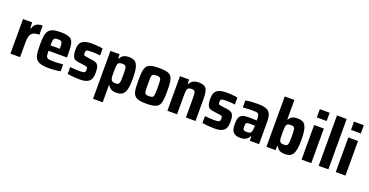

<svg xmlns="http://www.w3.org/2000/svg" viewBox="-34 -1604 5116 2660"><g transform="rotate(20 2524.0 -273.5)"><path d="M55.3 0V-510H189.5L193.5 -423.5H201.8Q213.6 -460.7 232.6 -480.9Q251.5 -501 278.5 -509.5Q305.4 -518 342.1 -518V-383.8Q289 -383.8 257 -368.7Q224.9 -353.6 211.3 -316.4Q197.6 -279.2 197.6 -211.3V0Z M621.2 8Q557.4 8 516 -1.9Q474.6 -11.9 450.5 -31.6Q426.5 -51.3 415 -82Q403.5 -112.7 400.5 -156Q397.5 -199.3 397.5 -254Q397.5 -324.6 403.2 -374.8Q409 -425.1 429.7 -457.1Q450.5 -489.1 492.9 -503.6Q535.4 -518 609.7 -518Q669.2 -518 706.6 -508.9Q743.9 -499.9 765 -480.3Q786.1 -460.7 795.3 -429.5Q804.5 -398.2 807 -354.5Q809.5 -310.7 809.5 -254.6V-218H537.5Q537.5 -179.8 540.6 -156.3Q543.7 -132.8 554.7 -120.8Q565.7 -108.8 589.6 -105.6Q613.5 -102.4 654.2 -102.4Q673 -102.4 694.9 -103.2Q716.8 -104 742 -106.1Q767.2 -108.1 792 -110.3V-8.3Q773 -4.9 744.8 -0.9Q716.7 3 684.2 5.5Q651.8 8 621.2 8ZM676.1 -281.9V-297.3Q676.1 -337 673.2 -359.9Q670.2 -382.8 663 -394.2Q655.8 -405.6 642.4 -409.3Q629.1 -412.9 608.6 -412.9Q585.2 -412.9 571.2 -408.8Q557.2 -404.6 549.5 -392.7Q541.9 -380.7 539.7 -357.6Q537.5 -334.4 537.5 -297.3H692.1Z M1074.6 8Q1047.4 8 1014.8 5.8Q982.1 3.6 951.4 0.3Q920.6 -2.9 896.8 -6.9V-108.4Q912.5 -107.4 930.3 -105.6Q948.2 -103.8 966.2 -103Q984.3 -102.3 1002 -101.3Q1019.6 -100.3 1034.7 -100.3Q1073.3 -100.3 1091.7 -104.3Q1110 -108.4 1116.3 -119.2Q1122.6 -130 1122.6 -149.6Q1122.6 -168.3 1120 -177.7Q1117.4 -187.2 1107.3 -191.3Q1097.2 -195.5 1075 -198.5L970.1 -213Q935.5 -218 916.5 -235.6Q897.5 -253.2 890.1 -285.6Q882.8 -318.1 882.8 -364.4Q882.8 -412.3 896.1 -442.5Q909.5 -472.7 934.6 -489.1Q959.7 -505.6 994.5 -511.8Q1029.3 -518 1073.1 -518Q1100.9 -518 1130 -516Q1159.2 -514 1185.9 -511Q1212.7 -508 1231.1 -503V-401Q1208.5 -404.6 1185.4 -406.4Q1162.4 -408.2 1141.2 -409Q1120 -409.7 1102.2 -409.7Q1069.2 -409.7 1051 -407.3Q1032.7 -404.8 1024.9 -394.7Q1017.2 -384.7 1017.2 -364.1Q1017.2 -346.9 1019.7 -337.9Q1022.3 -328.9 1031.2 -324.7Q1040.1 -320.5 1059.4 -318L1158.7 -304.4Q1189.1 -300 1210.8 -288.4Q1232.5 -276.8 1244.5 -246.7Q1256.5 -216.5 1256.5 -154.9Q1256.5 -104 1244.2 -72Q1231.9 -40 1208.1 -22.8Q1184.3 -5.6 1151.3 1.2Q1118.2 8 1074.6 8Z M1344.3 196.3V-510H1477.9L1482.5 -448.3H1490.6Q1502.8 -476.2 1522 -491.3Q1541.2 -506.4 1565.6 -512.2Q1590.1 -518 1617.5 -518Q1658.5 -518 1687 -505.8Q1715.6 -493.6 1733.4 -463.8Q1751.3 -434 1759.3 -383.5Q1767.4 -333 1767.4 -256.4Q1767.4 -181.3 1759.8 -130.3Q1752.3 -79.3 1734.9 -49.1Q1717.6 -18.9 1689.1 -5.7Q1660.6 7.6 1618.2 7.6Q1589.7 7.6 1566.1 1.7Q1542.6 -4.1 1524.8 -18Q1506.9 -31.8 1493.9 -56H1486.6V196.3ZM1555 -111Q1579.2 -111 1593 -114.7Q1606.8 -118.4 1614 -132.1Q1621.1 -145.8 1623.3 -175.1Q1625.5 -204.4 1625.5 -255Q1625.5 -307.2 1623.3 -336.2Q1621.1 -365.2 1614 -378.4Q1606.8 -391.6 1593 -395.3Q1579.2 -399 1555 -399Q1528.7 -399 1514.1 -390.9Q1499.5 -382.9 1493.1 -360.8Q1489.3 -345.6 1488 -320.4Q1486.6 -295.2 1486.6 -255Q1486.6 -217.6 1487.5 -192.9Q1488.3 -168.1 1492.6 -154.5Q1499 -129.7 1513.5 -120.3Q1528.1 -111 1555 -111Z M2061.6 8Q2001 8 1961.4 0.5Q1921.9 -7 1899.1 -25Q1876.3 -43 1864.9 -73.2Q1853.5 -103.4 1850.5 -148.2Q1847.5 -193 1847.5 -255.6Q1847.5 -318.6 1850.5 -363.3Q1853.5 -408 1864.9 -438Q1876.3 -468 1899.1 -485.5Q1921.9 -503 1961.4 -510.5Q2001 -518 2061.6 -518Q2121 -518 2159.8 -510.8Q2198.5 -503.6 2222.1 -485.8Q2245.7 -468 2256.3 -438Q2267 -408 2270.7 -363.3Q2274.4 -318.6 2274.4 -255.6Q2274.4 -193 2270.7 -148.2Q2267 -103.4 2256.3 -73.2Q2245.7 -43 2222.1 -25Q2198.5 -7 2159.8 0.5Q2121 8 2061.6 8ZM2060 -103Q2087.5 -103 2101.8 -107.5Q2116.2 -112 2122.8 -127.1Q2129.4 -142.2 2131 -173.1Q2132.5 -204.1 2132.5 -255.6Q2132.5 -306.9 2131 -337.6Q2129.4 -368.2 2123.1 -383.4Q2116.7 -398.6 2102.1 -403.3Q2087.5 -408 2060.4 -408Q2034 -408 2019.1 -403.3Q2004.3 -398.6 1997.6 -383.4Q1991 -368.2 1990 -337.6Q1988.9 -306.9 1988.9 -255Q1988.9 -204.1 1990.5 -173.1Q1992 -142.2 1998.1 -127.1Q2004.3 -112 2019.1 -107.5Q2034 -103 2060 -103Z M2369.3 0V-510H2502.9L2507.5 -448.3H2515.8Q2527.6 -473.5 2546.1 -488.6Q2564.5 -503.7 2590.1 -510.9Q2615.6 -518 2646.5 -518Q2690.9 -518 2718.4 -506.4Q2745.9 -494.9 2759.5 -470.8Q2773.2 -446.7 2778.4 -410.5Q2783.7 -374.2 2783.7 -325V0H2642V-276.7Q2642 -318.7 2640 -343.2Q2638.1 -367.6 2632 -379.4Q2625.9 -391.3 2612.9 -394.9Q2599.9 -398.5 2578.7 -398.5Q2554.8 -398.5 2541.2 -391.8Q2527.7 -385 2521.3 -370.1Q2514.9 -355.2 2513.2 -329.3Q2511.6 -303.4 2511.6 -264.6V0Z M3061.6 8Q3034.4 8 3001.8 5.8Q2969.1 3.6 2938.4 0.3Q2907.6 -2.9 2883.8 -6.9V-108.4Q2899.5 -107.4 2917.3 -105.6Q2935.2 -103.8 2953.2 -103Q2971.3 -102.3 2989 -101.3Q3006.6 -100.3 3021.7 -100.3Q3060.3 -100.3 3078.7 -104.3Q3097 -108.4 3103.3 -119.2Q3109.6 -130 3109.6 -149.6Q3109.6 -168.3 3107 -177.7Q3104.4 -187.2 3094.3 -191.3Q3084.2 -195.5 3062 -198.5L2957.1 -213Q2922.5 -218 2903.5 -235.6Q2884.5 -253.2 2877.1 -285.6Q2869.8 -318.1 2869.8 -364.4Q2869.8 -412.3 2883.1 -442.5Q2896.5 -472.7 2921.6 -489.1Q2946.7 -505.6 2981.5 -511.8Q3016.3 -518 3060.1 -518Q3087.9 -518 3117 -516Q3146.2 -514 3172.9 -511Q3199.7 -508 3218.1 -503V-401Q3195.5 -404.6 3172.4 -406.4Q3149.4 -408.2 3128.2 -409Q3107 -409.7 3089.2 -409.7Q3056.2 -409.7 3038 -407.3Q3019.7 -404.8 3011.9 -394.7Q3004.2 -384.7 3004.2 -364.1Q3004.2 -346.9 3006.7 -337.9Q3009.3 -328.9 3018.2 -324.7Q3027.1 -320.5 3046.4 -318L3145.7 -304.4Q3176.1 -300 3197.8 -288.4Q3219.5 -276.8 3231.5 -246.7Q3243.5 -216.5 3243.5 -154.9Q3243.5 -104 3231.2 -72Q3218.9 -40 3195.1 -22.8Q3171.3 -5.6 3138.3 1.2Q3105.2 8 3061.6 8Z M3442 8Q3396.7 8 3367 -7.4Q3337.3 -22.7 3322.9 -56.8Q3308.5 -90.9 3308.5 -145.5Q3308.5 -205.3 3321.7 -239.1Q3334.9 -272.9 3367.3 -286.8Q3399.7 -300.6 3455.5 -300.6Q3465.7 -300.6 3479.2 -300.6Q3492.8 -300.6 3509.9 -300.1Q3527.1 -299.6 3544.6 -298.6Q3562 -297.6 3578.4 -296.6V-319.6Q3578.4 -351.8 3574.1 -369.4Q3569.7 -387.1 3558.8 -395.4Q3547.8 -403.7 3525.7 -405.9Q3503.5 -408 3468 -408Q3447.8 -408 3424.8 -406.7Q3401.7 -405.4 3378.7 -403.9Q3355.8 -402.3 3335.2 -400.3V-502.6Q3374.3 -511.1 3419.2 -514.6Q3464.1 -518 3512.3 -518Q3567.2 -518 3604.8 -510.6Q3642.4 -503.1 3665.4 -487.5Q3688.5 -471.8 3700.4 -447.7Q3712.3 -423.5 3716.5 -389.6Q3720.8 -355.7 3720.8 -311.8V0H3585.1L3581.7 -62.1H3573.4Q3559.5 -33.7 3538.9 -18.3Q3518.3 -3 3493.6 2.5Q3468.8 8 3442 8ZM3506.2 -99.3Q3522.4 -99.3 3533.9 -101.6Q3545.3 -104 3554.1 -110.7Q3562.8 -117.5 3567.6 -127Q3573.5 -139.1 3576 -156.4Q3578.4 -173.7 3578.4 -197.2V-221.4H3498.2Q3475.2 -221.4 3463.3 -216.7Q3451.4 -212 3447.5 -198.3Q3443.6 -184.7 3443.6 -158.5Q3443.6 -134.5 3447.9 -121.8Q3452.1 -109.1 3465.6 -104.2Q3479 -99.3 3506.2 -99.3Z M4102.5 8Q4075.1 8 4050.6 2Q4026.2 -4 4007 -19.6Q3987.8 -35.3 3975.6 -62.1H3967.5L3962.9 0H3829.3V-743H3971.6V-455.6H3978.3Q3991.3 -480.2 4009.5 -493.3Q4027.6 -506.4 4051.1 -512.2Q4074.7 -518 4103.2 -518Q4145.2 -518 4173.7 -505.5Q4202.2 -493 4219.2 -462.8Q4236.3 -432.6 4244.3 -381.8Q4252.4 -331.1 4252.4 -254.6Q4252.4 -177.3 4244.1 -126.3Q4235.8 -75.3 4218 -46.2Q4200.2 -17.1 4171.6 -4.6Q4143.1 8 4102.5 8ZM4040 -111Q4064.8 -111 4078.5 -115Q4092.3 -119 4099.2 -133Q4106.1 -146.9 4108.3 -175.9Q4110.5 -204.9 4110.5 -255Q4110.5 -306.1 4108.3 -334.8Q4106.1 -363.5 4099.2 -377.5Q4092.3 -391.4 4078.5 -395.2Q4064.8 -399 4040 -399Q4014.8 -399 4000.8 -392.3Q3986.8 -385.6 3980.4 -367.1Q3975.4 -351.5 3973.5 -325.5Q3971.6 -299.5 3971.6 -255Q3971.6 -213.6 3973 -187.8Q3974.3 -162 3979.8 -145.4Q3986.2 -126.4 4000.5 -118.7Q4014.8 -111 4040 -111Z M4346.2 -621.2V-743H4491V-621.2ZM4347.3 0V-510H4490.5V0Z M4599.3 0V-743H4742.5V0Z M4850.2 -621.2V-743H4995V-621.2ZM4851.3 0V-510H4994.5V0Z"/></g></svg>

Font: Saira Thin SemiCondensed
Style: Regular
Weight: 100
Width: 4
Version: Version 1.101